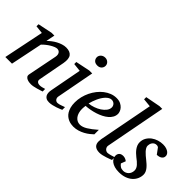

<svg xmlns="http://www.w3.org/2000/svg" viewBox="-20 -1315 1905 1905"><g transform="rotate(45 932.5 -362.5)"><path d="M526.9 -20Q520.5 -17.6 504.6 -12.5Q488.8 -7.3 469.2 -1.7Q449.7 3.9 429.2 8.1Q408.7 12.2 393.1 12.2Q384.3 12.2 368.9 10.5Q353.5 8.8 339.4 2.7Q325.2 -3.4 316.4 -15.1Q307.6 -26.9 312 -46.9L373 -354Q376.5 -374 373.3 -387.2Q370.1 -400.4 363 -408.4Q356 -416.5 346.7 -419.7Q337.4 -422.9 329.1 -422.9Q316.9 -422.9 299.1 -415.8Q281.2 -408.7 261.5 -397Q241.7 -385.3 221.7 -369.4Q201.7 -353.5 185.1 -335.9L116.2 0H22.9L109.9 -424.8L25.9 -434.1V-462.9L176.8 -494.1H216.8L198.2 -400.9Q214.8 -417.5 236.3 -434.3Q257.8 -451.2 282.2 -464.4Q306.6 -477.5 332.8 -485.8Q358.9 -494.1 383.8 -494.1Q438.5 -494.1 461.7 -463.9Q484.9 -433.6 473.1 -366.2L419.9 -84Q417.5 -69.8 422.1 -61.5Q426.8 -53.2 434.3 -48.8Q441.9 -44.4 450.2 -43.2Q458.5 -42 462.9 -42Q476.6 -42 492.7 -45.9Q508.8 -49.8 525.9 -55.2Z M793 -28.8Q787.1 -26.4 771.5 -19.5Q755.9 -12.7 734.9 -5.6Q713.9 1.5 690.7 6.8Q667.5 12.2 647 12.2Q621.1 12.2 606 3.4Q590.8 -5.4 583.5 -19.5Q576.2 -33.7 575.2 -51.3Q574.2 -68.8 577.6 -85.9L641.6 -424.8L555.7 -434.1V-462.9L706.5 -494.1H747.6L671.9 -94.2Q669.9 -84 672.1 -74.7Q674.3 -65.4 679.4 -58.3Q684.6 -51.3 692.6 -47.1Q700.7 -43 710.9 -43Q719.7 -43 731.7 -46.1Q743.7 -49.3 755.6 -53.5Q767.6 -57.6 777.8 -61.5Q788.1 -65.4 793 -66.9ZM788.6 -641.1Q788.6 -629.9 784.4 -619.9Q780.3 -609.9 772.7 -602.1Q765.1 -594.2 753.9 -589.6Q742.7 -585 728 -585Q697.3 -585 681.6 -601.3Q666 -617.7 666 -641.1Q666 -650.9 670.2 -660.6Q674.3 -670.4 682.4 -678.5Q690.4 -686.5 702.1 -691.7Q713.9 -696.8 729 -696.8Q743.2 -696.8 754.2 -691.9Q765.1 -687 772.9 -679.2Q780.8 -671.4 784.7 -661.4Q788.6 -651.4 788.6 -641.1Z M1124 -394Q1124 -403.8 1120.1 -413.3Q1116.2 -422.9 1109.4 -430.2Q1102.5 -437.5 1092.3 -442.1Q1082 -446.8 1069.8 -446.8Q1053.2 -446.8 1038.1 -438Q1022.9 -429.2 1009 -414.6Q995.1 -399.9 983.2 -380.9Q971.2 -361.8 961.7 -340.8Q952.1 -319.8 944.8 -298.3Q937.5 -276.9 933.1 -257.8Q964.8 -260.7 998.8 -272.5Q1032.7 -284.2 1060.5 -302.5Q1088.4 -320.8 1106.2 -344.2Q1124 -367.7 1124 -394ZM1212.9 -393.1Q1212.9 -365.7 1200.2 -342.8Q1187.5 -319.8 1165.8 -301.3Q1144 -282.7 1115.5 -268.3Q1086.9 -253.9 1055.4 -243.9Q1023.9 -233.9 991.2 -227.8Q958.5 -221.7 928.7 -220.2Q927.2 -210.4 926 -196.8Q924.8 -183.1 924.8 -173.8Q924.8 -146.5 931.4 -123.5Q938 -100.6 950.4 -83.7Q962.9 -66.9 980.5 -57.4Q998 -47.9 1020 -47.9Q1053.7 -47.9 1094.2 -72.3Q1134.8 -96.7 1189.9 -145V-82Q1175.8 -68.4 1155.3 -52Q1134.8 -35.6 1108.6 -21.2Q1082.5 -6.8 1051.8 2.7Q1021 12.2 986.8 12.2Q971.7 12.2 953.9 9.3Q936 6.3 918.5 -1.2Q900.9 -8.8 884.5 -22Q868.2 -35.2 855.7 -55.4Q843.3 -75.7 835.7 -103.8Q828.1 -131.8 828.1 -169.9Q828.1 -209.5 837.6 -248.8Q847.2 -288.1 864.5 -324Q881.8 -359.9 906.2 -390.9Q930.7 -421.9 960 -444.6Q989.3 -467.3 1022.7 -480.2Q1056.2 -493.2 1091.8 -493.2Q1126.5 -493.2 1149.7 -481.7Q1172.9 -470.2 1187 -454.1Q1201.2 -438 1207 -420.9Q1212.9 -403.8 1212.9 -393.1Z M1493.2 -25.9Q1487.3 -23.4 1471.2 -17.3Q1455.1 -11.2 1435.1 -4.6Q1415 2 1393.3 7.1Q1371.6 12.2 1354 12.2Q1331.1 12.2 1314.9 6.8Q1298.8 1.5 1288.6 -8.3Q1278.3 -18.1 1273.7 -31.5Q1269 -44.9 1269 -61Q1269 -76.2 1272 -96.2L1381.8 -668L1293 -676.8V-707L1449.2 -736.8H1487.8L1366.2 -99.1Q1364.3 -88.9 1367.2 -78.9Q1370.1 -68.8 1376.5 -61.3Q1382.8 -53.7 1392.1 -48.8Q1401.4 -43.9 1412.1 -43.9Q1419.4 -43.9 1431.4 -46.6Q1443.4 -49.3 1455.6 -52.7Q1467.8 -56.2 1478.3 -59.6Q1488.8 -63 1493.2 -64Z M1844.2 -431.2Q1844.2 -413.6 1836.4 -403.1Q1828.6 -392.6 1817.4 -386.7Q1806.2 -380.9 1793.7 -378.7Q1781.2 -376.5 1772 -376L1727.1 -437Q1724.1 -439.5 1717.8 -442.1Q1711.4 -444.8 1702.1 -444.8Q1685.5 -444.8 1674.3 -437.7Q1663.1 -430.7 1656 -420.2Q1648.9 -409.7 1646 -397.7Q1643.1 -385.7 1643.1 -376Q1643.1 -362.3 1650.9 -348.4Q1658.7 -334.5 1671.4 -320.6Q1684.1 -306.6 1700 -293.2Q1715.8 -279.8 1731.9 -267.1Q1748.5 -253.9 1763.9 -240Q1779.3 -226.1 1791.5 -211.2Q1803.7 -196.3 1811 -179.7Q1818.4 -163.1 1818.4 -145Q1818.4 -114.3 1805.9 -85.9Q1793.5 -57.6 1769.3 -35.6Q1745.1 -13.7 1709.2 -0.7Q1673.3 12.2 1627 12.2Q1590.8 12.2 1564.5 4.2Q1538.1 -3.9 1521 -16.8Q1503.9 -29.8 1495.6 -46.4Q1487.3 -63 1487.3 -80.1Q1487.3 -104 1501.7 -118.9Q1516.1 -133.8 1546.9 -133.8Q1556.2 -133.8 1564.5 -131.3Q1572.8 -128.9 1579.6 -125.7Q1586.4 -122.6 1591.6 -118.9Q1596.7 -115.2 1599.1 -112.8L1580.1 -64Q1590.8 -48.8 1606.7 -38.3Q1622.6 -27.8 1647.9 -27.8Q1663.1 -27.8 1677.2 -33.7Q1691.4 -39.6 1702.4 -50.3Q1713.4 -61 1719.7 -76.4Q1726.1 -91.8 1726.1 -110.8Q1726.1 -126 1720 -139.4Q1713.9 -152.8 1702.9 -165.5Q1691.9 -178.2 1677 -190.7Q1662.1 -203.1 1644 -216.8Q1628.4 -229 1614 -243.2Q1599.6 -257.3 1588.1 -273.2Q1576.7 -289.1 1569.8 -306.6Q1563 -324.2 1563 -342.8Q1563 -379.4 1579.6 -407.7Q1596.2 -436 1622.3 -455.3Q1648.4 -474.6 1680.4 -484.4Q1712.4 -494.1 1743.2 -494.1Q1771.5 -494.1 1790.8 -487.5Q1810.1 -481 1822 -471.4Q1834 -461.9 1839.1 -450.9Q1844.2 -439.9 1844.2 -431.2Z"/></g></svg>

Font: Charis SIL Eur
Style: Italic
Weight: 400
Italic angle: -11°
Foundry: SIL International
Version: Version 5.000